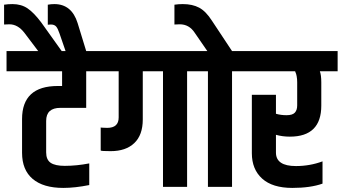

<svg xmlns="http://www.w3.org/2000/svg" viewBox="-67 -915 1673 940"><path d="M159 -323V-169Q159 -133 181 -118Q203 -103 250 -103Q308 -103 370 -115V-9Q300 5 243 5Q145 5 93 -39Q41 -83 41 -167V-332Q41 -494 216 -494H237V-566H-35V-665H445V-566H355V-387H229Q159 -387 159 -323Z M-47 -795V-892Q-28 -895 -6 -895Q37 -895 68 -874Q99 -853 135 -805L235 -665H120L52 -755Q20 -796 -21 -796Q-38 -796 -47 -795ZM167 -794V-892Q183 -895 199 -895Q284 -895 313 -802L355 -665H254L224 -752Q216 -776 207.5 -785.5Q199 -795 182 -795Q172 -795 167 -794Z M934 -665V-566H849V0H731V-566H632V-330Q632 -254 590.5 -214.5Q549 -175 475 -175Q429 -175 426 -178V-291L431 -290Q436 -290 444 -289.5Q452 -289 458 -289Q514 -289 514 -340V-566H375V-665Z M1069 -665H1155V-566H1069V0H951V-566H865V-665H948L886 -755Q859 -796 813 -796Q796 -796 787 -795V-892Q807 -895 828 -895Q875 -895 908 -877.5Q941 -860 971 -813Z M1512 -125V-16Q1453 5 1364 5Q1267 5 1216.5 -40.5Q1166 -86 1166 -165V-451H1284V-358Q1308 -351 1336 -351Q1365 -351 1376.5 -363.5Q1388 -376 1388 -399V-512Q1388 -528 1385.5 -541.5Q1383 -555 1380 -560L1378 -566H1085V-665H1586V-566H1499Q1506 -547 1506 -512V-398Q1506 -246 1352 -246Q1316 -246 1284 -255V-168Q1284 -102 1382 -102Q1450 -102 1512 -125Z"/></svg>

Font: Khand ExtraBold
Style: Regular
Weight: 800
Designer: Sanchit Sawaria and Jyotish Sonowal (Devanagari), Satya Rajpurohit (Latin)
Foundry: Indian Type Foundry
Version: Version 2.000;PS 1.0;hotconv 1.0.79;makeotf.lib2.5.61930